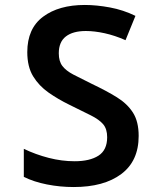

<svg xmlns="http://www.w3.org/2000/svg" viewBox="-20 -744 640 774"><path d="M277 10Q222 10 169 -0.5Q116 -11 76 -31V-144Q124 -121 176.5 -107.5Q229 -94 281 -94Q342 -94 377 -116.5Q412 -139 412 -191Q412 -224 396 -243Q380 -262 346 -279Q312 -296 259 -322Q214 -344 175.5 -371Q137 -398 113.5 -436.5Q90 -475 90 -534Q90 -629 153.5 -676.5Q217 -724 322 -724Q369 -724 423 -714Q477 -704 526 -680L486 -582Q443 -601 402 -610Q361 -619 326 -619Q274 -619 245.5 -597Q217 -575 217 -529Q217 -497 231.5 -478Q246 -459 275.5 -443.5Q305 -428 350 -406Q409 -378 451 -352Q493 -326 516 -290Q539 -254 539 -196Q539 -95 469 -42.5Q399 10 277 10Z"/></svg>

Font: Noto Sans Mono SemiBold
Style: Regular
Weight: 600
Designer: Monotype Design Team
Foundry: Monotype Imaging Inc.
Version: Version 2.014; ttfautohint (v1.8.4.7-5d5b)